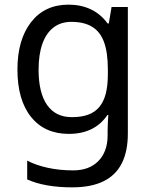

<svg xmlns="http://www.w3.org/2000/svg" viewBox="-20 -566 655 826"><path d="M275 -546Q328 -546 370.5 -526Q413 -506 443 -465H448L460 -536H530V9Q530 85 504 136.5Q478 188 425 214Q372 240 290 240Q232 240 183.5 231.5Q135 223 97 206V125Q135 145 186 156Q237 167 295 167Q364 167 403.5 126.5Q443 86 443 16V-5Q443 -17 444 -39.5Q445 -62 446 -71H442Q414 -30 372.5 -10Q331 10 276 10Q172 10 113.5 -63Q55 -136 55 -267Q55 -395 113.5 -470.5Q172 -546 275 -546ZM287 -472Q242 -472 210.5 -448Q179 -424 162.5 -378Q146 -332 146 -266Q146 -167 182.5 -114.5Q219 -62 289 -62Q330 -62 359 -72.5Q388 -83 407 -105.5Q426 -128 435 -163Q444 -198 444 -246V-267Q444 -340 427.5 -385Q411 -430 376 -451Q341 -472 287 -472Z"/></svg>

Font: umalayalam15
Style: Book
Weight: 400
Designer: Jelle Bosma - Monotype Design Team
Foundry: Monotype Imaging Inc.
Version: Version 2.003